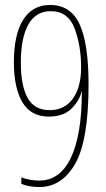

<svg xmlns="http://www.w3.org/2000/svg" viewBox="-20 -744 427 774"><path d="M138 10Q118 10 98.5 6.5Q79 3 66 -3V-29Q101 -16 138 -16Q222 -16 266 -108.5Q310 -201 310 -376H309Q301 -339 268.5 -306.5Q236 -274 177 -274Q105 -274 70.5 -331.5Q36 -389 36 -493Q36 -605 73.5 -664.5Q111 -724 182 -724Q265 -724 301 -646Q337 -568 337 -403Q337 -179 283.5 -84.5Q230 10 138 10ZM64 -491Q64 -400 91 -350Q118 -300 180 -300Q240 -300 273.5 -346Q307 -392 307 -473Q307 -558 281 -628.5Q255 -699 184 -699Q125 -699 94.5 -645.5Q64 -592 64 -491Z"/></svg>

Font: Noto Sans Arabic CondThin
Style: Regular
Weight: 250
Width: 3
Designer: Nadine Chahine
Foundry: Monotype Imaging Inc.
Version: Version 1.001